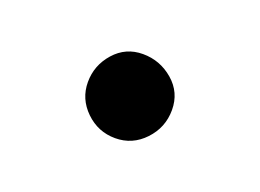

<svg xmlns="http://www.w3.org/2000/svg" viewBox="-37 -168 335 247"><g transform="rotate(20 130.0 -44.0)"><path d="M187 -46Q187 -22 170.5 -4.5Q154 13 130.5 13Q107 13 90 -3.5Q73 -20 73 -43Q73 -66 88.5 -83.5Q104 -101 127.5 -101Q151 -101 169 -85.5Q187 -70 187 -46Z"/></g></svg>

Font: Sedan
Style: Regular
Weight: 400
Designer: Sebastian Salazar
Foundry: Sebastian Salazar
Version: Version 1.001